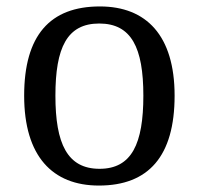

<svg xmlns="http://www.w3.org/2000/svg" viewBox="-20 -566 617 596"><path d="M287 10C441 10 522 -81 522 -269C522 -456 434 -546 290 -546C135 -546 55 -456 55 -269C55 -81 143 10 287 10ZM289 -42C189 -42 152 -120 152 -269C152 -418 188 -493 288 -493C388 -493 425 -418 425 -269C425 -120 389 -42 289 -42Z"/></svg>

Font: Noto Nastaliq Urdu
Style: Regular
Weight: 400
Designer: Monotype Design Team (Patrick Giasson: type design, Kamal Mansour: OpenType code, Glenda Bellarosa). Updated by Simon Co
Foundry: Monotype Imaging Inc., Simon Cozens
Version: Version 3.009